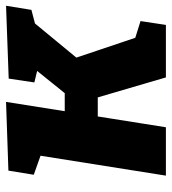

<svg xmlns="http://www.w3.org/2000/svg" viewBox="14 -596 582 651"><g transform="rotate(-90 305.5 -271.0)"><path d="M35 0 115 -504 173 -400 38 -448 52 -534 285 -542 250 -321 228 -343H346L301 -326L400 -449L409 -432L351 -446L364 -533L611 -542L597 -456L517 -435L565 -461L419 -284L428 -325L508 -87L489 -108L559 -86L546 0H368L295 -249L316 -231H210L239 -252L199 0Z"/></g></svg>

Font: Bitter Thin ExtraBold
Style: Italic
Weight: 800
Italic angle: -9°
Version: Version 2.002